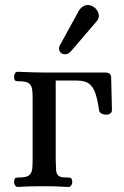

<svg xmlns="http://www.w3.org/2000/svg" viewBox="-20 -742 493 765"><path d="M51 3Q44 3 40 -3.5Q36 -10 36 -17Q37 -32 43 -33.5Q49 -35 59 -35Q87 -35 97 -44.5Q107 -54 108.5 -70Q110 -86 110 -103V-350Q110 -368 108.5 -383.5Q107 -399 97 -408.5Q87 -418 59 -418Q49 -418 43 -419.5Q37 -421 36 -436Q36 -444 40 -450Q44 -456 51 -456Q80 -455 104.5 -454Q129 -453 155 -453H400Q410 -453 416.5 -448.5Q423 -444 423 -430L426 -303Q426 -294 419 -289.5Q412 -285 404 -285Q394 -285 385.5 -289Q377 -293 375 -301Q369 -343 360.5 -369Q352 -395 335.5 -408Q319 -421 287 -421H202V-103Q203 -81 203.5 -65.5Q204 -50 213 -42Q222 -34 246 -35Q254 -35 260.5 -33.5Q267 -32 268 -17Q268 -10 264 -3.5Q260 3 252 3Q224 1 202.5 0.5Q181 0 155 0Q129 0 104.5 0.5Q80 1 51 3ZM226 -529Q219 -533 216 -542.5Q213 -552 219 -562L294 -699Q302 -713 317 -719.5Q332 -726 349 -717Q366 -708 372 -690Q378 -672 365 -657L263 -538Q253 -527 243 -526Q233 -525 226 -529Z"/></svg>

Font: Alice
Style: Regular
Weight: 400
Designer: Ksenia Yerulevich
Foundry: Cyreal (http://www.cyreal.org/)
Version: Version 2.003; ttfautohint (v1.8.3)